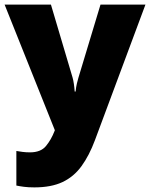

<svg xmlns="http://www.w3.org/2000/svg" viewBox="-21 -573 651 833"><path d="M128 240Q102 240 83 237.5Q64 235 50 232V82Q61 84 76.5 86Q92 88 109 88Q156 88 178.5 60.5Q201 33 215 -3L217 -8L-1 -553H200L294 -236Q297 -226 299.5 -209Q302 -192 303 -176H307Q309 -196 312.5 -210.5Q316 -225 319 -235L415 -553H610L391 35Q366 102 332.5 148Q299 194 250 217Q201 240 128 240Z"/></svg>

Font: Noto Sans Symbols Black
Style: Regular
Weight: 900
Version: Version 2.002